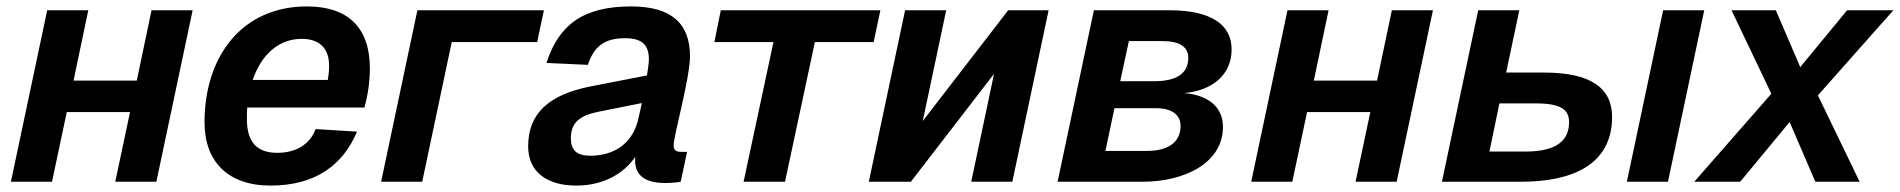

<svg xmlns="http://www.w3.org/2000/svg" viewBox="-20 -566 5917 598"><path d="M14 0H142L188 -217H385L339 0H467L580 -534H452L406 -315H209L255 -534H127Z M822 12C963 12 1048 -52 1092 -156L963 -164C945 -115 900 -90 844 -90C782 -90 749 -121 749 -195C749 -207 749 -220 750 -231H1115C1125 -266 1132 -310 1132 -353C1132 -481 1063 -546 936 -546C734 -546 617 -391 617 -185C617 -64 689 12 822 12ZM920 -445C973 -445 1005 -417 1005 -362C1005 -342 1003 -329 1001 -317H767C794 -396 848 -445 920 -445Z M1167 0H1295L1387 -435H1653L1674 -534H1280Z M1958 -66C1958 -20 1989 4 2052 4C2070 4 2091 2 2100 0L2120 -93H2102C2086 -93 2078 -98 2078 -113C2078 -144 2129 -322 2129 -391C2129 -492 2072 -546 1946 -546C1794 -546 1720 -487 1682 -370L1811 -364C1830 -422 1863 -447 1927 -447C1982 -447 2001 -424 2001 -381C2001 -369 1998 -351 1995 -331L1820 -297C1688 -271 1625 -212 1625 -110C1625 -31 1683 12 1775 12C1858 12 1922 -24 1959 -78C1958 -74 1958 -70 1958 -66ZM1758 -135C1758 -183 1784 -206 1844 -218L1979 -245C1975 -227 1972 -211 1969 -200C1953 -121 1895 -81 1818 -81C1776 -81 1758 -99 1758 -135Z M2296 0H2425L2518 -435H2701L2722 -534H2225L2205 -435H2389Z M2686 0H2817L3076 -336L3005 0H3133L3246 -534H3120L2854 -189L2927 -534H2799Z M3274 0H3539C3669 0 3789 -58 3789 -171C3789 -231 3745 -270 3668 -276C3757 -284 3816 -334 3816 -412C3816 -492 3748 -534 3623 -534H3387ZM3469 -313 3496 -438H3601C3656 -438 3681 -419 3681 -386C3681 -336 3643 -313 3574 -313ZM3423 -96 3451 -229H3581C3630 -229 3657 -208 3657 -174C3657 -120 3614 -96 3553 -96Z M3877 0H4005L4051 -217H4248L4202 0H4330L4443 -534H4315L4269 -315H4072L4118 -534H3990Z M5047 0H5175L5288 -534H5160ZM4471 0H4718C4872 0 5001 -50 5001 -202C5001 -292 4934 -340 4790 -340H4671L4712 -534H4584ZM4619 -94 4650 -244H4762C4845 -244 4867 -223 4867 -185C4867 -115 4807 -94 4731 -94Z M5257 0H5400L5554 -186L5634 0H5772L5642 -269L5877 -534H5733L5587 -357L5511 -534H5373L5497 -274Z"/></svg>

Font: Geist SemiBold
Style: Italic
Weight: 600
Italic angle: -12°
Designer: Basement.studio, Andrés Briganti, Mateo Zaragoza
Foundry: Basement.studio, Vercel, Andrés Briganti, Guido Ferreyra, Mateo Zaragoza
Version: Version 1.500